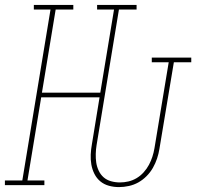

<svg xmlns="http://www.w3.org/2000/svg" viewBox="-38 -755 808 783"><path d="M447 8Q426 8 406 2.5Q386 -3 371 -15.5Q356 -28 347 -46Q338 -64 334.5 -84Q331 -104 332 -125Q333 -146 337 -168L368 -358H130L74 -19H143V0H-18V-19H53L168 -716H100V-735H261V-716H189L133 -377H371L427 -716H358V-735H519V-716H447L356 -164Q353 -146 352.5 -127.5Q352 -109 354.5 -92Q357 -75 364.5 -59Q372 -43 384.5 -32Q397 -21 414.5 -16Q432 -11 451 -11Q468 -11 485.5 -15Q503 -19 519 -28.5Q535 -38 548 -52.5Q561 -67 569.5 -83Q578 -99 583.5 -116Q589 -133 592 -151L650 -501H581V-520H742V-501H671L612 -147Q609 -128 602.5 -108.5Q596 -89 585.5 -70.5Q575 -52 559.5 -36.5Q544 -21 526 -11Q508 -1 487.5 3.5Q467 8 447 8Z"/></svg>

Font: Iosevka Etoile Thin
Style: Italic
Weight: 100
Italic angle: -9°
Designer: Belleve Invis
Foundry: Belleve Invis
Version: Version 22.1.2; ttfautohint (v1.8.4)